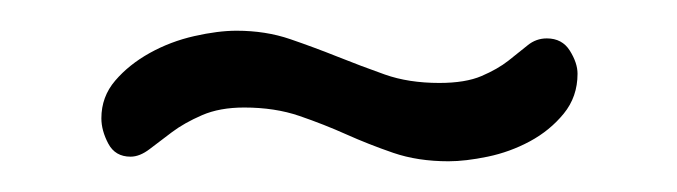

<svg xmlns="http://www.w3.org/2000/svg" viewBox="-20 -320 441 125"><path d="M139 -250Q123 -250 111.5 -245Q100 -240 92 -234Q84 -228 77.5 -223Q71 -218 65 -218Q55 -218 50.5 -226.5Q46 -235 46 -243Q46 -257 55 -267.5Q64 -278 77.5 -285.5Q91 -293 106.5 -296.5Q122 -300 134 -300Q153 -300 169 -294.5Q185 -289 200 -283Q215 -277 230.5 -271.5Q246 -266 266 -266Q283 -266 293.5 -270.5Q304 -275 311 -280.5Q318 -286 323.5 -290.5Q329 -295 336 -295Q346 -295 351 -287Q356 -279 356 -272Q356 -257 347 -246Q338 -235 325 -228Q312 -221 297.5 -218Q283 -215 272 -215Q252 -215 236 -220.5Q220 -226 205.5 -232.5Q191 -239 175 -244.5Q159 -250 139 -250Z"/></svg>

Font: AkaAcidDosis
Style: Regular
Weight: 400
Designer: Edgar Tolentino, Pablo Impallari, Igino Marini, Aka-Acid
Foundry: Edgar Tolentino, Pablo Impallari, Igino Marini, Cyberella
Version: Version 1.007